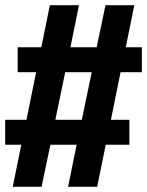

<svg xmlns="http://www.w3.org/2000/svg" viewBox="-33 -737 566 739"><path d="M16 -18 49 -180H-13V-276H69L106 -459H35V-555H126L159 -717H271L238 -555H339L373 -717H484L451 -555H513V-459H431L394 -276H465V-180H374L341 -18H229L262 -180H161L127 -18ZM180 -276H282L320 -459H218Z"/></svg>

Font: Iosevka Julsh Curly
Style: Bold
Weight: 700
Designer: Belleve Invis
Foundry: Belleve Invis
Version: Version 15.0.2; ttfautohint (v1.8.4)